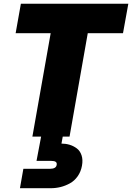

<svg xmlns="http://www.w3.org/2000/svg" viewBox="-20 -725 701 1019"><path d="M63 -548.8 90.8 -705.1H661.1L632.8 -548.8H445.8L349.1 0H313L306.2 37.1Q328.6 37.1 349.1 43.2Q369.6 49.3 387.2 62.3Q404.8 75.2 412.8 99.1Q420.9 123 415 154.8Q409.2 186.5 392.1 210.7Q375 234.9 351.1 248Q327.1 261.2 301.5 267.6Q275.9 273.9 249 273.9H85.9L104 170.9H245.1Q277.8 170.9 280.8 149.9Q282.7 138.7 275.4 133.8Q268.1 128.9 252 128.9H173.8L198.2 0H151.9L249 -548.8Z"/></svg>

Font: Poppins ExtraBold
Style: Italic
Weight: 800
Italic angle: -10°
Designer: Ninad Kale (Devanagari), Jonny Pinhorn (Latin)
Foundry: Indian Type Foundry
Version: Version 3.200;PS 1.000;hotconv 16.6.54;makeotf.lib2.5.65590